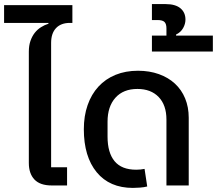

<svg xmlns="http://www.w3.org/2000/svg" viewBox="-39 -907 1061 939"><path d="M214 0Q157 0 129.5 -29Q102 -58 102 -110V-654Q102 -684 110 -707Q118 -730 131 -746.5Q144 -763 161.5 -774Q179 -785 198 -791V-795H-19V-882H315V-795H303Q259 -795 235 -769.5Q211 -744 211 -697V-89H289V0Z M611 12Q497 12 434 -64.5Q371 -141 371 -275Q371 -340 389.5 -393Q408 -446 442.5 -483.5Q477 -521 526 -541Q575 -561 636 -561Q692 -561 738 -544.5Q784 -528 816.5 -498Q849 -468 866.5 -425.5Q884 -383 884 -331V0H775V-322Q775 -393 737 -432.5Q699 -472 633 -472Q564 -472 525.5 -429Q487 -386 487 -312V-239Q487 -160 521.5 -118.5Q556 -77 627 -77Q649 -77 668 -81L681 5Q666 9 645.5 10.5Q625 12 611 12Z M704 -733H775V-768Q775 -790 765.5 -799.5Q756 -809 731 -809H704V-887H771Q819 -887 843.5 -866.5Q868 -846 868 -811Q868 -790 856.5 -769.5Q845 -749 822 -738V-733H1002V-655H704Z"/></svg>

Font: IBM-Poppins
Style: Poppins-Medium
Weight: 500
Designer: Mike Abbink, Paul van der Laan, Pieter van Rosmalen, Ben Mitchell, Mark Frömberg
Foundry: Bold Monday
Version: Version 1.1